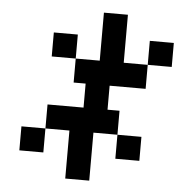

<svg xmlns="http://www.w3.org/2000/svg" viewBox="-51 -749 752 797"><g transform="rotate(5 325.0 -350.0)"><path d="M50 -100H150V-200H50ZM150 -200H250V0H350V-200H450V-300H400V-400H550V-500H450V-700H350V-500H250V-400H300V-300H150ZM150 -500H250V-600H150ZM450 -100H550V-200H450ZM550 -500H650V-600H550Z"/></g></svg>

Font: LS-VG5000 Shifted
Style: Regular
Weight: 400
Designer: Justin Bihan, 2021
Foundry: Justin Bihan, 2021
Version: Version 1.000;Glyphs 3.1.2 (3151)